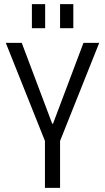

<svg xmlns="http://www.w3.org/2000/svg" viewBox="-20 -907 507 927"><path d="M8 -700H85L232 -310H236L383 -700H459L269 -224H198ZM197 -262H270V0H197ZM198 -887V-771H134V-887ZM334 -887V-771H270V-887Z"/></svg>

Font: Pathway Extreme SemiCondensed Light
Style: Regular
Weight: 300
Width: 4
Version: Version 1.001;gftools[0.9.26]